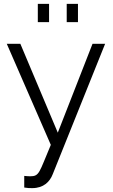

<svg xmlns="http://www.w3.org/2000/svg" viewBox="-20 -747 582 990"><path d="M105 220C122 223 133 223 146 223C205 223 237 190 252 151L522 -521H457L278 -63L85 -521H15L242 0C181 144 184 162 135 162C126 162 116 161 105 160ZM233 -633V-727H175V-633ZM382 -633V-727H324V-633Z"/></svg>

Font: Raleway Reg
Style: Regular
Weight: 400
Designer: Matt McInerney, Pablo Impallari, Rodrigo Fuenzalida
Foundry: Matt McInerney, Pablo Impallari, Rodrigo Fuenzalida
Version: Version 3.00 July 28, 2015